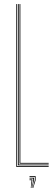

<svg xmlns="http://www.w3.org/2000/svg" viewBox="-20 -820 265 943"><path d="M60 0V-800H64V-4H219V0ZM68 -8V-800H72V-12H219V-8ZM76 -16V-800H80V-20H219V-16ZM140.8 103 151 65V49H125V45H155V65L143.2 103ZM131.2 103 135 65H125V61H139V65L133.5 103ZM136 103 143 65V57H125V53H147V65L138.2 103Z"/></svg>

Font: Big Shoulders Inline Display SC Thin
Style: Regular
Weight: 100
Designer: Patric King
Foundry: XO Type Co
Version: Version 2.002